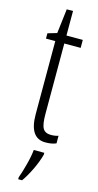

<svg xmlns="http://www.w3.org/2000/svg" viewBox="-134 -694 488 953"><g transform="rotate(15 109.5 -217.5)"><path d="M68.4 210.9Q78.6 184.1 90.8 137.7Q102.5 93.8 105.5 61H159.7V70.8Q149.4 108.9 128.9 151.4Q108.4 193.4 88.4 221.2H68.4ZM168 -33.2Q189.5 -33.2 206.1 -39.1V0Q184.1 9.8 150.9 9.8Q68.8 9.8 68.8 -112.8V-488.8H21V-516.1L67.9 -529.8L83 -655.8H115.2V-529.8H199.2V-488.8H115.2V-126Q115.2 -72.3 127 -52.7Q138.7 -33.2 168 -33.2Z"/></g></svg>

Font: Germano
Style: Regular
Weight: 300
Width: 3
Foundry: Ascender Corporation
Version: Version 1.10; ttfautohint (v1.5)